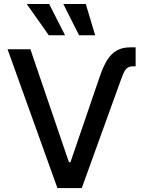

<svg xmlns="http://www.w3.org/2000/svg" viewBox="-20 -958 729 978"><path d="M642.6 -716.8H670.9V-620.1H657.2Q640.1 -620.1 629.9 -612.8Q619.6 -605.5 612.8 -592.3Q606 -579.1 596.7 -553.7L396.5 0H272.5L18.6 -707H134.8L331.1 -131.8H338.9L487.3 -565.4Q504.9 -617.7 524.9 -650.4Q544.9 -683.1 573.5 -700Q602.1 -716.8 642.6 -716.8ZM116.2 -937.5H230.5L311.5 -778.3H228.5ZM302.7 -937.5H417L464.8 -778.3H382.8Z"/></svg>

Font: Pretendard GOV Medium
Style: Regular
Weight: 500
Designer: Base glyphs from Inter by Rasmus Andersson; Hangeul glyphs from Noto Sans CJK(Source Han Sans) by Jang Soo-young and Kan
Foundry: Kil Hyung-jin
Version: Version 1.309